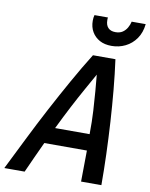

<svg xmlns="http://www.w3.org/2000/svg" viewBox="-152 -982 821 1052"><g transform="rotate(10 259.0 -455.5)"><path d="M-54 0Q-11 -86 33.5 -176Q78 -266 125.5 -355.5Q173 -445 221 -530.5Q269 -616 317 -693H442Q453 -613 461 -526.5Q469 -440 474.5 -350.5Q480 -261 483 -172.5Q486 -84 486 0H373Q373 -44 374 -87Q375 -130 375 -173H138Q119 -131 98.5 -87.5Q78 -44 59 0ZM182 -264H374Q375 -335 371.5 -394Q368 -453 364 -502Q360 -551 356 -592Q332 -549 304.5 -500Q277 -451 246.5 -392.5Q216 -334 182 -264ZM408 -761Q369 -761 341.5 -776Q314 -791 298.5 -817.5Q283 -844 283 -879Q283 -897 287 -911H362Q361 -908 361 -904.5Q361 -901 361 -896Q361 -869 375 -854Q389 -839 416 -839Q440 -839 455.5 -849.5Q471 -860 480.5 -876.5Q490 -893 494 -911H572Q567 -863 543.5 -829.5Q520 -796 484.5 -778.5Q449 -761 408 -761Z"/></g></svg>

Font: Ubuntu Sans Mono Medium
Style: Italic
Weight: 500
Italic angle: -13.5°
Monospace: yes
Designer: Dalton Maag Ltd
Foundry: Dalton Maag Ltd
Version: Version 1.006